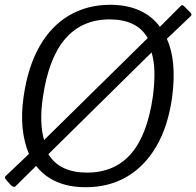

<svg xmlns="http://www.w3.org/2000/svg" viewBox="-34 -772 819 802"><path d="M762 -719Q764 -716 765.5 -712.5Q767 -709 763 -705L663 -610Q684 -564 689.5 -503Q695 -442 685 -366Q668 -244 619 -160.5Q570 -77 495.5 -33.5Q421 10 324 10Q254 10 202 -13Q150 -36 117 -79L34 3Q28 10 23 8.5Q18 7 12 2L-6 -18Q-11 -24 -13 -28Q-15 -32 -10 -37L87 -129Q67 -175 60.5 -235.5Q54 -296 65 -371Q83 -494 131.5 -579Q180 -664 255.5 -708Q331 -752 426 -752Q496 -752 548.5 -728.5Q601 -705 634 -660L720 -746Q724 -751 727.5 -750.5Q731 -750 735 -746L762 -719ZM145 -365Q137 -311 138.5 -266.5Q140 -222 150 -187L583 -613Q560 -653 520 -672Q480 -691 424 -691Q309 -691 239 -610.5Q169 -530 145 -365ZM605 -372Q612 -427 611 -472.5Q610 -518 599 -553L168 -128Q192 -89 232.5 -70Q273 -51 329 -51Q445 -51 513.5 -130Q582 -209 605 -372Z"/></svg>

Font: Libre Franklin Thin Light
Style: Italic
Weight: 300
Italic angle: -8°
Version: Version 3.000